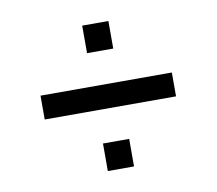

<svg xmlns="http://www.w3.org/2000/svg" viewBox="-57 -538 635 563"><g transform="rotate(-10 260.5 -256.5)"><path d="M221 -391V-473H299V-391ZM65 -221V-292H456V-221ZM221 -40V-122H299V-40Z"/></g></svg>

Font: Archivo Condensed
Style: Regular
Weight: 400
Width: 3
Designer: Hector Gatti
Foundry: Omnibus-Type
Version: Version 2.001; ttfautohint (v1.8.3)